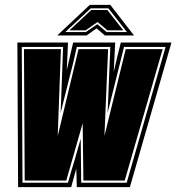

<svg xmlns="http://www.w3.org/2000/svg" viewBox="-20 -765 721 785"><path d="M54 0 51 -591H258L253 -478L279 -591H451L445 -471L460 -535Q464 -551 467.5 -565Q471 -579 474 -591H681L511 0H294L292 -76L271 0ZM72 -18H258Q264 -40 270.5 -62.5Q277 -85 284 -107L310 -198L312 -18H498L657 -573H487L454 -440Q446 -406 437 -372Q428 -338 420 -304L431 -573H294Q287 -540 278.5 -505Q270 -470 262 -440L228 -304L238 -573H69ZM81 -27 78 -564H229L216 -209L301 -564H422L407 -209L494 -564H645L490 -27H321L318 -261L251 -27ZM214 -620 347 -745H431L528 -620H409L375 -649L334 -620ZM247 -634H331L378 -666L416 -634H499L423 -731H351ZM264 -641 353 -724H419L484 -641H419L379 -675L330 -641Z"/></svg>

Font: Alumni Sans Collegiate One
Style: Italic
Weight: 400
Italic angle: -8°
Designer: Robert E. Leuschke
Foundry: Robert E. Leuschke
Version: Version 1.100